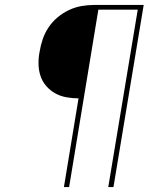

<svg xmlns="http://www.w3.org/2000/svg" viewBox="-20 -755 640 775"><path d="M238 0 297 -358Q272 -358 247.5 -362.5Q223 -367 202.5 -378.5Q182 -390 166.5 -408Q151 -426 143.5 -448.5Q136 -471 135.5 -496.5Q135 -522 140 -547Q144 -572 152.5 -597Q161 -622 176 -644.5Q191 -667 212.5 -685Q234 -703 258.5 -714.5Q283 -726 308.5 -730.5Q334 -735 360 -735H560L438 0H417L536 -716H377L259 0Z"/></svg>

Font: Iosevka Etoile Thin Oblique
Style: Regular
Weight: 100
Italic angle: -9°
Designer: Belleve Invis
Foundry: Belleve Invis
Version: Version 15.5.2; ttfautohint (v1.8.4)